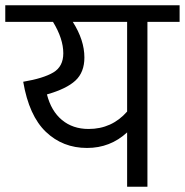

<svg xmlns="http://www.w3.org/2000/svg" viewBox="-38 -708 701 728"><path d="M643 -688V-625H521V0H444V-206Q380 -147 292 -147Q200 -147 136 -208Q72 -269 50 -398Q127 -411 164.5 -433.5Q202 -456 202 -506Q202 -561 163 -625H-18V-688ZM444 -285V-625H238Q282 -556 282 -490Q282 -434 248 -402.5Q214 -371 140 -350Q156 -287 197 -253Q238 -219 298 -219Q386 -219 444 -285Z"/></svg>

Font: FiraGO Book
Style: Regular
Weight: 350
Designer: bBox Type
Foundry: bBox Type GmbH
Version: Version 1.001;PS 001.001;hotconv 1.0.88;makeotf.lib2.5.64775